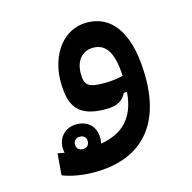

<svg xmlns="http://www.w3.org/2000/svg" viewBox="-90 -441 766 766"><g transform="rotate(-15 293.0 -58.5)"><path d="M208 234.4C400.4 234.4 503.4 122.6 503.4 -76.7C503.4 -245.1 447.3 -350.6 332 -350.6C233.9 -350.6 171.4 -258.3 171.4 -149.9C171.4 -47.9 203.1 2.9 316.9 2.9C368.7 2.9 388.7 -12.7 403.3 -41.5H416.5C408.2 66.9 351.1 116.2 263.2 130.9C264.6 124 266.1 116.2 266.1 107.4C266.1 58.6 232.4 30.8 188 30.8C144.5 30.8 110.8 61 110.8 107.4C110.8 114.7 111.8 122.1 113.3 128.4C104 127 95.2 125 85.4 123L78.1 211.9C111.8 226.1 161.6 234.4 208 234.4ZM416.5 -107.9C389.2 -102.1 366.7 -99.1 338.4 -99.1C272.5 -99.1 257.3 -111.3 257.3 -160.2C257.3 -212.4 285.6 -247.1 330.6 -247.1C383.8 -247.1 411.1 -207 416.5 -107.9ZM188 133.3C173.8 133.3 161.6 124.5 161.6 107.4C161.6 91.8 172.9 82 188.5 82C204.1 82 214.4 91.3 214.4 107.4C214.4 123.5 204.1 133.3 188 133.3Z"/></g></svg>

Font: CaskaydiaCove Nerd Font
Style: Regular
Weight: 400
Designer: Aaron Bell
Foundry: Saja Typeworks
Version: Version 2111.1;Nerd Fonts 2.3.3